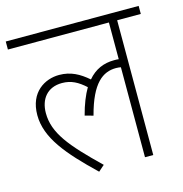

<svg xmlns="http://www.w3.org/2000/svg" viewBox="-96 -711 772 808"><g transform="rotate(-15 289.5 -306.5)"><path d="M0 -587H440V-427C434 -428 427 -428 420 -428C375 -428 336 -412 305 -375C268 -407 231 -428 180 -428C119 -428 48 -389 48 -288C48 -189 121 -103 238 9L264 -14C142 -132 85 -200 85 -287C85 -348 119 -392 183 -392C223 -392 252 -376 284 -347C267 -318 252 -281 240 -235L276 -225C311 -359 362 -394 419 -394C427 -394 434 -393 440 -392V0H476V-587H579V-622H0Z"/></g></svg>

Font: Noto Sans Devanagari UI SemiCondensed ExtraLight
Style: Regular
Weight: 200
Width: 4
Designer: Jelle Bosma - Monotype Design Team
Foundry: Monotype Imaging Inc.
Version: Version 2.004